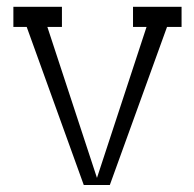

<svg xmlns="http://www.w3.org/2000/svg" viewBox="-20 -526 561 554"><path d="M461.9 -448.2 296.9 7.8H221.7L57.1 -448.2H18.6V-506.3H158.7V-448.2H116.7L259.8 -12.7L402.8 -448.2H363.8V-506.3H503.9V-448.2Z"/></svg>

Font: Twentytwelve Slab Light
Style: TwentytwelveSlab
Weight: 300
Designer: Domenico Catapano
Version: Version 1.00 2012